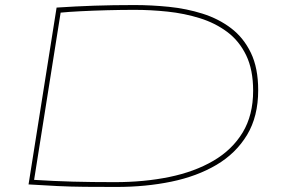

<svg xmlns="http://www.w3.org/2000/svg" viewBox="-20 -730 1113 760"><path d="M441 10Q371 10 316 9.5Q261 9 208.5 6.5Q156 4 93 0L204 -700Q279 -705 353 -707.5Q427 -710 512 -710Q579 -710 648.5 -703Q718 -696 781.5 -676Q845 -656 894.5 -618.5Q944 -581 973 -521Q1002 -461 1002 -373Q1002 -269 958 -196Q914 -123 837 -77.5Q760 -32 658.5 -11Q557 10 441 10ZM434 -9Q551 -9 650.5 -29.5Q750 -50 824.5 -93.5Q899 -137 940.5 -205.5Q982 -274 982 -371Q982 -454 954.5 -511Q927 -568 879.5 -603.5Q832 -639 771 -658Q710 -677 643.5 -684Q577 -691 512 -691Q460 -691 403.5 -689.5Q347 -688 298.5 -685.5Q250 -683 220 -680L115 -18Q195 -13 268.5 -11Q342 -9 434 -9Z"/></svg>

Font: Georama ExtraExtended Thin
Style: Italic
Weight: 100
Width: 8
Italic angle: -9°
Designer: Jean-Baptiste Levee
Foundry: Production Type
Version: Version 1.000